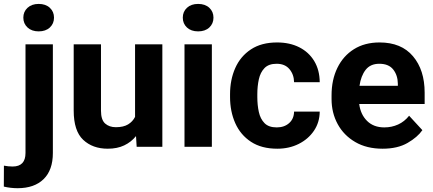

<svg xmlns="http://www.w3.org/2000/svg" viewBox="-69 -757 2235 990"><path d="M51.3 -666Q51.3 -696.8 73 -716.8Q94.7 -736.8 130.4 -736.8Q166.5 -736.8 188 -716.8Q209.5 -696.8 209.5 -666Q209.5 -635.3 188 -615.2Q166.5 -595.2 130.4 -595.2Q94.7 -595.2 73 -615.2Q51.3 -635.3 51.3 -666ZM62.5 -528.3H203.6V31.7Q203.6 120.1 155.8 166.7Q107.9 213.4 22 213.4Q-14.6 213.4 -49.3 205.1L-48.8 97.2Q-25.9 101.6 -3.9 101.6Q62.5 101.6 62.5 31.7Z M635.7 0 632.3 -55.2Q607.4 -24.4 571.3 -7.3Q535.2 9.8 486.8 9.8Q408.7 9.8 359.9 -36.1Q311 -82 311 -187V-528.3H451.7V-186Q451.7 -139.2 473.1 -120.1Q494.6 -101.1 528.3 -101.1Q567.4 -101.1 591.3 -115.5Q615.2 -129.9 627.4 -154.3V-528.3H768.1V0Z M873.5 -666Q873.5 -696.8 895 -716.8Q916.5 -736.8 952.6 -736.8Q988.8 -736.8 1010.3 -716.8Q1031.7 -696.8 1031.7 -666Q1031.7 -635.3 1010.3 -615.2Q988.8 -595.2 952.6 -595.2Q916.5 -595.2 895 -615.2Q873.5 -635.3 873.5 -666ZM1023.4 -528.3V0H882.3V-528.3Z M1357.9 -100.1Q1397 -100.1 1421.9 -122.3Q1446.8 -144.5 1447.3 -181.6H1579.6Q1579.1 -126 1549.8 -82.8Q1520.5 -39.6 1471.2 -14.9Q1421.9 9.8 1360.8 9.8Q1279.3 9.8 1225.1 -25.9Q1170.9 -61.5 1144 -122.1Q1117.2 -182.6 1117.2 -256.8V-271Q1117.2 -345.7 1144 -406.2Q1170.9 -466.8 1224.9 -502.4Q1278.8 -538.1 1359.9 -538.1Q1424.8 -538.1 1474.1 -513.2Q1523.4 -488.3 1551.3 -442.1Q1579.1 -396 1579.6 -333H1447.3Q1446.8 -372.6 1423.6 -400.4Q1400.4 -428.2 1357.4 -428.2Q1316.4 -428.2 1294.9 -406Q1273.4 -383.8 1265.6 -347.9Q1257.8 -312 1257.8 -271V-256.8Q1257.8 -215.3 1265.6 -179.7Q1273.4 -144 1294.9 -122.1Q1316.4 -100.1 1357.9 -100.1Z M1903.8 9.8Q1821.8 9.8 1762.7 -24.7Q1703.6 -59.1 1672.1 -117.2Q1640.6 -175.3 1640.6 -246.1V-265.6Q1640.6 -345.7 1670.7 -407.2Q1700.7 -468.8 1756.1 -503.4Q1811.5 -538.1 1888.2 -538.1Q2000.5 -538.1 2060.5 -467Q2120.6 -396 2120.6 -279.3V-220.7H1783.2Q1790 -167 1823.7 -133.5Q1857.4 -100.1 1912.6 -100.1Q1950.7 -100.1 1983.6 -115Q2016.6 -129.9 2040.5 -160.2L2108.9 -85.9Q2084 -49.8 2032.5 -20Q1981 9.8 1903.8 9.8ZM1886.7 -428.2Q1840.8 -428.2 1816.4 -397Q1792 -365.7 1784.7 -314.5H1982.4V-325.2Q1981.9 -368.7 1958.7 -398.4Q1935.5 -428.2 1886.7 -428.2Z"/></svg>

Font: Vazirmatn UI FD
Style: Bold
Weight: 700
Designer: Saber Rastikerdar
Foundry: Saber Rastikerdar
Version: Version 33.003